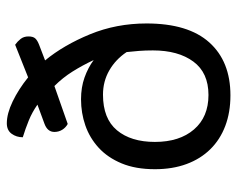

<svg xmlns="http://www.w3.org/2000/svg" viewBox="-88 -612 712 577"><g transform="rotate(-90 268.5 -323.0)"><path d="M376 -544Q422 -488 454.5 -409Q487 -330 487 -239Q487 -114 430 -50.5Q373 13 271 13Q220 13 179 -2.5Q138 -18 109 -47.5Q80 -77 64.5 -119Q49 -161 49 -214Q49 -272 66.5 -314Q84 -356 113.5 -383Q143 -410 180.5 -423Q218 -436 259 -436Q295 -436 324.5 -425.5Q354 -415 377 -398Q361 -432 342.5 -461.5Q324 -491 299 -516L185 -476Q174 -482 167.5 -492.5Q161 -503 161 -516Q161 -537 186 -546L243 -567Q220 -583 195.5 -593Q171 -603 145 -611Q145 -630 155.5 -644.5Q166 -659 187 -659Q216 -659 252.5 -641.5Q289 -624 325 -595L423 -634Q433 -627 440.5 -617.5Q448 -608 448 -594Q448 -580 442 -573.5Q436 -567 423 -562ZM406 -220Q406 -243 404.5 -262Q403 -281 401 -299Q379 -332 346 -351Q313 -370 273 -370Q201 -370 166 -328Q131 -286 131 -214Q131 -140 168.5 -96.5Q206 -53 272 -53Q339 -53 372.5 -98.5Q406 -144 406 -220Z"/></g></svg>

Font: Baloo Da 2
Style: Regular
Weight: 400
Designer: Noopur Datye, Sulekha Rajkumar and Ek Type
Foundry: Ek Type
Version: Version 1.640;hotconv 1.0.111;makeotfexe 2.5.65597; ttfautoh